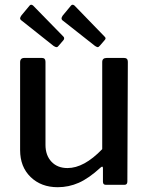

<svg xmlns="http://www.w3.org/2000/svg" viewBox="-20 -772 623 802"><path d="M407 -149V-513Q407 -530 426 -530H498Q514 -530 514 -514L512 -14Q512 0 500 0H422Q410 0 410 -13V-69Q410 -81 400 -72Q351 -27 309 -8.5Q267 10 221 10Q152 10 108 -32.5Q64 -75 64 -145V-512Q64 -530 82 -530H155Q170 -530 170 -514V-167Q170 -123 195 -96.5Q220 -70 262 -70Q331 -70 407 -149ZM118 -749 245 -619Q248 -616 248 -612Q248 -607 244 -603L225 -581Q221 -575 216 -575Q212 -575 204 -580L73 -684Q64 -690 64 -695Q64 -700 69 -707L103 -748Q109 -756 118 -749ZM291 -749 417 -619Q421 -615 421 -612Q421 -608 416 -603L397 -581Q392 -575 388 -575Q385 -575 377 -580L245 -684Q237 -689 237 -695Q237 -700 242 -707L276 -748Q282 -756 291 -749Z"/></svg>

Font: Libre Franklin Medium
Style: Regular
Weight: 500
Designer: Pablo Impallari, Rodrigo Fuenzalida
Foundry: Impallari Type
Version: Version 1.002; ttfautohint (v1.5)